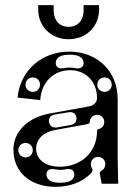

<svg xmlns="http://www.w3.org/2000/svg" viewBox="-20 -712 528 744"><path d="M196 12C253 12 302 -8 334 -42C339 -47 340 -55 336 -61C333 -65 332 -70 332 -76C332 -92 344 -104 360 -104C376 -104 388 -92 388 -76C388 -65 383 -55 372 -50C368 -48 366 -43 367 -37L374 0H438L436 -100V-328C436 -435 358 -512 248 -512C141 -512 58 -438 48 -334L136 -324C140 -394 188 -440 252 -440C313 -440 356 -395 356 -332C356 -316 343 -303 326 -300L172 -272C87 -257 32 -201 32 -132C32 -45 97 12 196 12ZM212 -66C156 -66 120 -94 120 -136C120 -172 148 -200 192 -208L319 -231C324 -232 328 -236 328 -241C329 -256 341 -267 356 -267C372 -267 384 -255 384 -239C384 -225 375 -215 363 -212C358 -211 356 -208 356 -204C356 -124 296 -66 212 -66ZM79 -102C63 -102 51 -114 51 -130C51 -146 63 -158 79 -158C95 -158 107 -146 107 -130C107 -114 95 -102 79 -102ZM268 -36C268 -16 250 -4 216 -4H212C178 -4 160 -16 160 -36C160 -52 172 -60 192 -56C208 -53 220 -53 236 -56C256 -60 268 -52 268 -36ZM107 -356C91 -356 79 -368 79 -384C79 -400 91 -412 107 -412C123 -412 135 -400 135 -384C135 -368 123 -356 107 -356ZM196 -468C196 -488 214 -500 248 -500H252C286 -500 304 -488 304 -468C304 -452 292 -444 272 -448C256 -451 244 -451 228 -448C208 -444 196 -452 196 -468ZM385 -356C369 -356 357 -368 357 -384C357 -400 369 -412 385 -412C401 -412 413 -400 413 -384C413 -368 401 -356 385 -356ZM170 -238C167 -253 176 -265 191 -268L246 -277C261 -280 274 -272 276 -257C279 -242 270 -231 255 -228L200 -218C185 -216 173 -224 170 -238ZM246 -560C314 -560 364 -609 364 -676V-692H304V-672C304 -633 281 -608 246 -608C211 -608 188 -633 188 -672V-692H128V-676C128 -609 178 -560 246 -560Z"/></svg>

Font: Apfel Grotezk Brukt
Style: Regular
Weight: 300
Designer: Luigi Gorlero
Foundry: © 2023, Luigi Gorlero & Collletttivo
Version: Version 2.000;Glyphs 3.2 (3217)